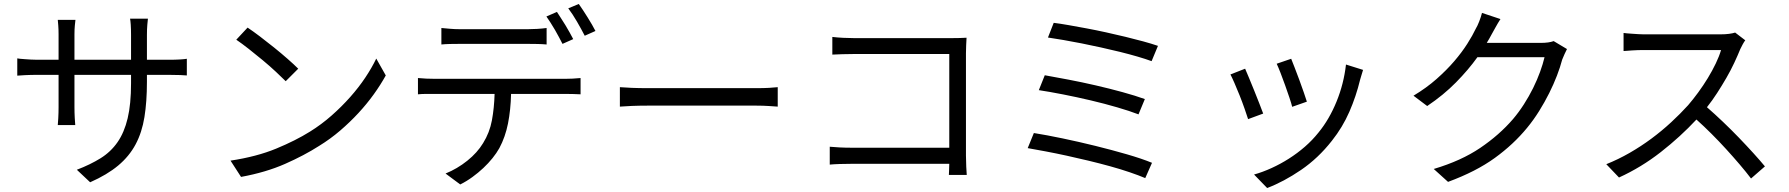

<svg xmlns="http://www.w3.org/2000/svg" viewBox="-20 -872 9010 967"><path d="M830 -571Q863 -571 887 -572.5Q911 -574 921 -576V-492Q913 -493 888 -494Q863 -495 830 -495H720V-460Q720 -360 707.5 -282.5Q695 -205 663 -145Q631 -85 575.5 -38.5Q520 8 434 46L367 -17Q435 -43 486.5 -75Q538 -107 572 -156Q606 -205 623 -276.5Q640 -348 640 -453V-495H355V-333Q355 -305 356.5 -277.5Q358 -250 359 -242H271Q272 -250 273.5 -277Q275 -304 275 -333V-495H168Q135 -495 105.5 -493.5Q76 -492 67 -491V-578Q70 -577 80.5 -576Q91 -575 105 -574Q119 -573 135.5 -572Q152 -571 168 -571H275V-699Q275 -723 273.5 -743.5Q272 -764 271 -772H360Q359 -764 357 -744.5Q355 -725 355 -699V-571H640V-696Q640 -725 638.5 -747.5Q637 -770 635 -778H725Q724 -770 722 -747.5Q720 -725 720 -696V-571Z M1227 -733Q1254 -715 1289 -688.5Q1324 -662 1360 -633Q1396 -604 1428.5 -575.5Q1461 -547 1482 -526L1419 -463Q1400 -482 1369.5 -510.5Q1339 -539 1303.5 -568.5Q1268 -598 1233 -625.5Q1198 -653 1170 -672ZM1141 -63Q1273 -83 1371 -123.5Q1469 -164 1541 -209Q1599 -245 1650 -290Q1701 -335 1744 -383.5Q1787 -432 1820 -481.5Q1853 -531 1875 -577L1923 -492Q1897 -445 1862.5 -397Q1828 -349 1785.5 -303Q1743 -257 1693.5 -214.5Q1644 -172 1587 -137Q1512 -89 1415.5 -46.5Q1319 -4 1194 19Z M2813 -651Q2805 -666 2795.5 -684.5Q2786 -703 2775 -721.5Q2764 -740 2753 -757.5Q2742 -775 2732 -789L2785 -812Q2794 -798 2805 -781Q2816 -764 2827.5 -745.5Q2839 -727 2849 -708.5Q2859 -690 2867 -675ZM2295 -651Q2270 -651 2246.5 -650.5Q2223 -650 2203 -648V-731Q2225 -729 2247.5 -727Q2270 -725 2294 -725H2640Q2661 -725 2686 -726.5Q2711 -728 2733 -731V-648Q2711 -650 2686.5 -650.5Q2662 -651 2640 -651ZM2826 -475Q2842 -475 2864 -476Q2886 -477 2904 -479V-397Q2887 -398 2865.5 -398.5Q2844 -399 2826 -399H2554Q2552 -318 2538.5 -250Q2525 -182 2495 -126Q2481 -101 2460.5 -75.5Q2440 -50 2414.5 -26Q2389 -2 2359.5 19.5Q2330 41 2298 57L2224 2Q2283 -22 2333.5 -62.5Q2384 -103 2413 -151Q2446 -204 2457.5 -266Q2469 -328 2471 -399H2172Q2149 -399 2127 -399Q2105 -399 2085 -397V-479Q2105 -477 2127 -476Q2149 -475 2172 -475ZM2895 -852Q2905 -838 2916.5 -820.5Q2928 -803 2939.5 -784.5Q2951 -766 2961.5 -748Q2972 -730 2979 -716L2925 -692Q2908 -725 2886 -763Q2864 -801 2842 -830Z M3102 -433Q3125 -431 3162 -429.5Q3199 -428 3241 -428H3789Q3827 -428 3853.5 -429.5Q3880 -431 3897 -433V-335Q3882 -336 3853 -338Q3824 -340 3790 -340H3241Q3199 -340 3162 -338.5Q3125 -337 3102 -335Z M4759 9Q4760 1 4760 -14Q4760 -29 4761 -47H4272Q4241 -47 4210 -46Q4179 -45 4159 -43V-133Q4179 -131 4208.5 -129.5Q4238 -128 4270 -128H4761V-600H4282Q4254 -600 4222 -599Q4190 -598 4172 -597V-686Q4197 -683 4227 -681.5Q4257 -680 4281 -680H4774Q4792 -680 4812.5 -680.5Q4833 -681 4848 -682Q4847 -665 4846 -643.5Q4845 -622 4845 -604V-88Q4845 -61 4846.5 -32Q4848 -3 4849 9Z M5287 -757Q5319 -753 5362 -745.5Q5405 -738 5453 -729Q5501 -720 5551 -709Q5601 -698 5648.5 -686.5Q5696 -675 5738 -663.5Q5780 -652 5812 -641L5780 -564Q5750 -575 5709 -587Q5668 -599 5621.5 -610.5Q5575 -622 5525 -633Q5475 -644 5427.5 -653.5Q5380 -663 5336 -670.5Q5292 -678 5258 -683ZM5242 -493Q5293 -484 5361 -471Q5429 -458 5498.5 -442Q5568 -426 5633.5 -408Q5699 -390 5746 -373L5714 -296Q5670 -313 5606.5 -331.5Q5543 -350 5473 -366.5Q5403 -383 5334 -396.5Q5265 -410 5212 -418ZM5187 -202Q5250 -192 5331.5 -175Q5413 -158 5496 -137.5Q5579 -117 5655 -95Q5731 -73 5782 -52L5748 25Q5715 11 5669.5 -4.5Q5624 -20 5571.5 -34.5Q5519 -49 5463 -62.5Q5407 -76 5352 -88Q5297 -100 5246.5 -109.5Q5196 -119 5156 -126Z M6483 -576Q6489 -561 6500.5 -531.5Q6512 -502 6524 -469.5Q6536 -437 6546.5 -406.5Q6557 -376 6562 -360L6488 -334Q6484 -351 6474 -380.5Q6464 -410 6452.5 -442.5Q6441 -475 6429.5 -504.5Q6418 -534 6410 -551ZM6845 -520Q6840 -504 6836.5 -492Q6833 -480 6830 -470Q6810 -387 6776 -309Q6742 -231 6688 -163Q6619 -75 6532.5 -16Q6446 43 6362 75L6296 7Q6339 -5 6384 -25.5Q6429 -46 6471.5 -73Q6514 -100 6552 -133Q6590 -166 6621 -205Q6675 -271 6711.5 -360.5Q6748 -450 6759 -547ZM6251 -526Q6258 -510 6270.5 -480Q6283 -450 6296.5 -416.5Q6310 -383 6322.5 -351Q6335 -319 6342 -300L6266 -272Q6260 -291 6248.5 -324Q6237 -357 6223.5 -391Q6210 -425 6197 -454.5Q6184 -484 6177 -497Z M7872 -625Q7866 -614 7859.5 -599Q7853 -584 7848 -572Q7838 -534 7821.5 -491Q7805 -448 7782.5 -403Q7760 -358 7732 -313Q7704 -268 7671 -228Q7603 -145 7508.5 -76.5Q7414 -8 7273 44L7201 -21Q7339 -62 7435 -127Q7531 -192 7600 -272Q7629 -306 7655 -346.5Q7681 -387 7701.5 -428.5Q7722 -470 7736.5 -510Q7751 -550 7759 -584H7421Q7376 -521 7313 -457Q7250 -393 7168 -338L7099 -390Q7164 -429 7215 -474Q7266 -519 7304.5 -564Q7343 -609 7370 -651.5Q7397 -694 7413 -728Q7421 -741 7430 -764Q7439 -787 7444 -807L7537 -776Q7524 -756 7512 -734Q7500 -712 7492 -698Q7481 -677 7468 -656H7740Q7781 -656 7805 -665Z M8770 -669Q8765 -663 8757.5 -649.5Q8750 -636 8745 -625Q8732 -593 8714.5 -555.5Q8697 -518 8675 -480Q8653 -442 8628.5 -404Q8604 -366 8577 -332Q8616 -298 8657.5 -258.5Q8699 -219 8738 -178.5Q8777 -138 8811 -100.5Q8845 -63 8869 -34L8799 27Q8774 -6 8742 -43.5Q8710 -81 8674.5 -120Q8639 -159 8600.5 -197.5Q8562 -236 8524 -270Q8443 -183 8344.5 -106Q8246 -29 8134 22L8070 -45Q8130 -69 8187.5 -102Q8245 -135 8297.5 -174Q8350 -213 8396.5 -256Q8443 -299 8482 -342Q8507 -371 8533 -406.5Q8559 -442 8581.5 -479Q8604 -516 8621.5 -552.5Q8639 -589 8648 -620H8258Q8245 -620 8229 -619.5Q8213 -619 8198.5 -618Q8184 -617 8172.5 -616Q8161 -615 8157 -615V-706Q8162 -705 8174.5 -704Q8187 -703 8201.5 -702Q8216 -701 8231.5 -700Q8247 -699 8258 -699H8644Q8669 -699 8688 -701.5Q8707 -704 8719 -708Z"/></svg>

Font: SpoqaHanSans-Regular
Style: Regular
Weight: 400
Designer: [Spoqa Han Sans] Dong-huui Kim \uAE40 \uB3D9 \uD718  Younghwa Kang \uAC15 \uC601 \uD654  [Noto Sans] Ryoko NISHIZUKA \u8
Foundry: Spoqa (http://www.spoqa-han-sans.com)
Version: Version 2.000